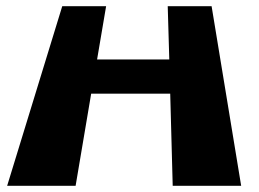

<svg xmlns="http://www.w3.org/2000/svg" viewBox="-20 -597 831 617"><path d="M273 -296H527L535 0H755L660 -577H519L524 -406H292L321 -577H180L3 0H223Z"/></svg>

Font: Hussar Milosc
Style: Bold
Weight: 700
Foundry: Cannot Into Space Fonts
Version: Version 1.02